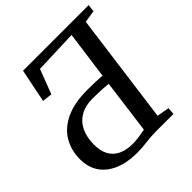

<svg xmlns="http://www.w3.org/2000/svg" viewBox="-201 -887 1042 1042"><g transform="rotate(-45 320.0 -366.0)"><path d="M262.5 10.5Q147 10.5 81.2 -41Q15.5 -92.5 15.5 -185.5Q15.5 -251 46.2 -305Q77 -359 142.5 -391Q208 -423 311 -423Q338 -423 370 -422Q402 -421 423 -419L460.5 -694L209 -685L155 -543.5L98 -550.5L137 -743H640.5L635.5 -701L565.5 -690L480.5 -54L551.5 -41L548.5 0H415Q377.5 0 336.5 5.2Q295.5 10.5 262.5 10.5ZM278.5 -41Q302.5 -41 328.5 -45.2Q354.5 -49.5 374.5 -53L415.5 -364Q401.5 -366 379.2 -367.2Q357 -368.5 333.8 -369Q310.5 -369.5 294 -369.5Q241.5 -369.5 203.5 -347.8Q165.5 -326 145.5 -285Q125.5 -244 125.5 -186.5Q125.5 -138 143.2 -105.8Q161 -73.5 195.5 -57.2Q230 -41 278.5 -41Z"/></g></svg>

Font: Merriweather 28pt
Style: Italic
Weight: 400
Italic angle: -7.8°
Version: Version 2.101